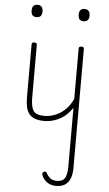

<svg xmlns="http://www.w3.org/2000/svg" viewBox="-74 -821 753 1321"><g transform="rotate(5 302.5 -160.0)"><path d="M364 455Q328 455 302 436Q276 417 265 388Q264 382 264.5 376.5Q265 371 271 367Q280 362 285 363.5Q290 365 294 372Q305 393 322 406.5Q339 420 365 420Q410 420 424 392.5Q438 365 438 320V-91Q424 -70 405.5 -50.5Q387 -31 362.5 -16Q338 -1 307.5 8Q277 17 239 17Q200 16 175 5Q150 -6 136.5 -26.5Q123 -47 118 -74.5Q113 -102 113 -136V-500Q113 -508 117 -511.5Q121 -515 130 -515Q140 -515 144.5 -511.5Q149 -508 149 -500V-136Q149 -75 166.5 -46.5Q184 -18 241 -18Q279 -18 311 -30Q343 -42 368 -61.5Q393 -81 410.5 -105Q428 -129 438 -153V-500Q438 -508 442.5 -511.5Q447 -515 456 -515Q466 -515 470 -511.5Q474 -508 474 -500V323Q474 362 463 392Q452 422 428 438.5Q404 455 364 455ZM130 -690Q111 -690 102 -700.5Q93 -711 93 -733Q93 -754 102 -764.5Q111 -775 130 -775Q149 -775 158.5 -764.5Q168 -754 168 -733Q168 -711 158.5 -700.5Q149 -690 130 -690ZM455 -690Q436 -690 427 -700.5Q418 -711 418 -733Q418 -754 427 -764.5Q436 -775 455 -775Q474 -775 483.5 -764.5Q493 -754 493 -733Q493 -711 483.5 -700.5Q474 -690 455 -690Z"/></g></svg>

Font: Playwrite US Modern Thin
Style: Regular
Weight: 250
Designer: Veronika Burian, José Scaglione
Foundry: TypeTogether
Version: Version 1.003